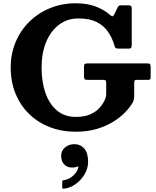

<svg xmlns="http://www.w3.org/2000/svg" viewBox="-20 -785 948 1166"><path d="M351.5 161.5Q351.5 130 375.2 110.2Q399 90.5 431 90.5Q468 90.5 491.5 116.8Q515 143 515 197.5Q515 238.5 493.2 274.5Q471.5 310.5 438 333.8Q404.5 357 370 360.5Q363 361.5 360.5 360Q358 358.5 358 351V318.5Q358 310 368 309Q399.5 305 425.5 280.8Q451.5 256.5 456 229Q456.5 223 448.5 227Q438 232.5 418 232.5Q387.5 232.5 369.5 213Q351.5 193.5 351.5 161.5ZM513.5 -400H870Q886 -400 890.5 -396.2Q895 -392.5 895 -375.5V-317.5Q895 -305.5 891.2 -302.8Q887.5 -300 875 -300H812.5Q801 -300 798 -296.8Q795 -293.5 795 -282V-204Q795 -178 786.5 -163.5Q770.5 -135 741 -104Q711.5 -73 668 -46Q624.5 -19 567.5 -2Q510.5 15 440 15Q354.5 15 282.2 -13Q210 -41 157 -92.8Q104 -144.5 74.5 -216Q45 -287.5 45 -375Q45 -458.5 75 -529.8Q105 -601 158.8 -653.8Q212.5 -706.5 284.5 -735.8Q356.5 -765 440 -765Q509 -765 560.5 -745.8Q612 -726.5 649 -693.5Q658.5 -685 663.5 -686.2Q668.5 -687.5 675 -699.5L694 -739Q697 -745 701 -748.8Q705 -752.5 713 -752.5H761.5Q780 -752.5 780 -737V-516Q780 -503.5 777.5 -496.8Q775 -490 762.5 -490H701.5Q684.5 -490 681 -494.5Q677.5 -499 674 -511.5Q660.5 -557 635 -593.5Q609.5 -630 566.2 -651.5Q523 -673 456 -673Q389 -673 338.8 -635.2Q288.5 -597.5 260.5 -530.5Q232.5 -463.5 232.5 -375Q232.5 -286.5 256.5 -219Q280.5 -151.5 326.8 -113.2Q373 -75 440 -75Q493.5 -75 529 -91Q564.5 -107 585.8 -131.5Q607 -156 618 -182Q621.5 -190.5 623.2 -198Q625 -205.5 625 -218.5V-280.5Q625 -293.5 620.8 -296.8Q616.5 -300 604.5 -300H511.5Q496.5 -300 493.2 -305.2Q490 -310.5 490 -324.5V-378Q490 -393 494.8 -396.5Q499.5 -400 513.5 -400Z"/></svg>

Font: Besley*
Style: Bold
Weight: 700
Designer: Owen Earl
Foundry: indestructible type*
Version: Version 2.000; ttfautohint (v1.8.3)